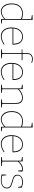

<svg xmlns="http://www.w3.org/2000/svg" viewBox="1898 -2706 814 4651"><g transform="rotate(90 2305.5 -381.0)"><path d="M261 6Q207 6 162 -24.5Q117 -55 90.5 -114Q64 -173 64 -256Q64 -387 130.5 -457.5Q197 -528 309 -528Q341 -528 375.5 -522.5Q410 -517 447 -506L440 -502V-739L447 -731L345 -746V-760L460 -765V-19L453 -27L550 -17V-2L445 2L440 -83L444 -80Q398 -37 351.5 -15.5Q305 6 261 6ZM263 -13Q306 -13 352.5 -35.5Q399 -58 444 -104L440 -92V-491L445 -484Q371 -509 308 -509Q203 -509 144 -443Q85 -377 85 -257Q85 -180 109 -125Q133 -70 173.5 -41.5Q214 -13 263 -13Z M858 6Q797 6 749 -24Q701 -54 673.5 -112.5Q646 -171 646 -254Q646 -337 673.5 -398.5Q701 -460 751.5 -494Q802 -528 870 -528Q933 -528 975.5 -499.5Q1018 -471 1039.5 -421Q1061 -371 1061 -305Q1061 -300 1061 -294Q1061 -288 1060 -277H655V-296H1049L1040 -290Q1041 -349 1025 -399Q1009 -449 971.5 -479Q934 -509 870 -509Q807 -509 761.5 -477.5Q716 -446 691.5 -389Q667 -332 667 -256Q667 -178 692 -124Q717 -70 761 -41.5Q805 -13 861 -13Q904 -13 952.5 -30Q1001 -47 1051 -82L1062 -67Q1008 -30 956.5 -12Q905 6 858 6Z M1174 0V-15L1271 -29L1264 -21V-506L1271 -499H1174V-513L1271 -518L1264 -509V-612Q1264 -692 1303.5 -730Q1343 -768 1407 -768Q1429 -768 1453.5 -763.5Q1478 -759 1505 -750L1499 -733Q1473 -741 1450 -745Q1427 -749 1406 -749Q1348 -749 1316 -716Q1284 -683 1284 -615V-509L1277 -518H1439L1437 -499H1277L1284 -506V-21L1277 -29L1394 -15V0Z M1716 6Q1655 6 1607 -24Q1559 -54 1531.5 -112.5Q1504 -171 1504 -254Q1504 -337 1531.5 -398.5Q1559 -460 1609.5 -494Q1660 -528 1728 -528Q1791 -528 1833.5 -499.5Q1876 -471 1897.5 -421Q1919 -371 1919 -305Q1919 -300 1919 -294Q1919 -288 1918 -277H1513V-296H1907L1898 -290Q1899 -349 1883 -399Q1867 -449 1829.5 -479Q1792 -509 1728 -509Q1665 -509 1619.5 -477.5Q1574 -446 1549.5 -389Q1525 -332 1525 -256Q1525 -178 1550 -124Q1575 -70 1619 -41.5Q1663 -13 1719 -13Q1762 -13 1810.5 -30Q1859 -47 1909 -82L1920 -67Q1866 -30 1814.5 -12Q1763 6 1716 6Z M2032 0V-15L2129 -29L2122 -21V-499L2129 -491L2032 -505V-520L2137 -525L2142 -424L2138 -427Q2188 -480 2243 -504Q2298 -528 2347 -528Q2413 -528 2455 -489Q2497 -450 2495 -368V-21L2488 -29L2585 -15V0H2385V-15L2482 -29L2475 -21V-363Q2475 -438 2440 -473.5Q2405 -509 2346 -509Q2300 -509 2245 -483.5Q2190 -458 2138 -403L2142 -414V-21L2135 -29L2232 -15V0Z M2870 6Q2816 6 2771 -24.5Q2726 -55 2699.5 -114Q2673 -173 2673 -256Q2673 -387 2739.5 -457.5Q2806 -528 2918 -528Q2950 -528 2984.5 -522.5Q3019 -517 3056 -506L3049 -502V-739L3056 -731L2954 -746V-760L3069 -765V-19L3062 -27L3159 -17V-2L3054 2L3049 -83L3053 -80Q3007 -37 2960.5 -15.5Q2914 6 2870 6ZM2872 -13Q2915 -13 2961.5 -35.5Q3008 -58 3053 -104L3049 -92V-491L3054 -484Q2980 -509 2917 -509Q2812 -509 2753 -443Q2694 -377 2694 -257Q2694 -180 2718 -125Q2742 -70 2782.5 -41.5Q2823 -13 2872 -13Z M3467 6Q3406 6 3358 -24Q3310 -54 3282.5 -112.5Q3255 -171 3255 -254Q3255 -337 3282.5 -398.5Q3310 -460 3360.5 -494Q3411 -528 3479 -528Q3542 -528 3584.5 -499.5Q3627 -471 3648.5 -421Q3670 -371 3670 -305Q3670 -300 3670 -294Q3670 -288 3669 -277H3264V-296H3658L3649 -290Q3650 -349 3634 -399Q3618 -449 3580.5 -479Q3543 -509 3479 -509Q3416 -509 3370.5 -477.5Q3325 -446 3300.5 -389Q3276 -332 3276 -256Q3276 -178 3301 -124Q3326 -70 3370 -41.5Q3414 -13 3470 -13Q3513 -13 3561.5 -30Q3610 -47 3660 -82L3671 -67Q3617 -30 3565.5 -12Q3514 6 3467 6Z M3783 0V-15L3880 -29L3873 -21V-499L3880 -491L3783 -505V-520L3888 -525L3893 -424L3889 -427Q3932 -474 3975 -501Q4018 -528 4070 -528Q4102 -528 4136 -518L4131 -411H4114L4104 -512L4109 -504Q4100 -506 4090.5 -507Q4081 -508 4072 -508Q4023 -508 3978 -479.5Q3933 -451 3889 -403L3893 -414V-21L3886 -29L4003 -15V0Z M4232 -400Q4232 -359 4254.5 -336Q4277 -313 4313 -300.5Q4349 -288 4388.5 -278Q4428 -268 4464 -253.5Q4500 -239 4522.5 -213Q4545 -187 4545 -140Q4545 -91 4517.5 -58.5Q4490 -26 4444.5 -10Q4399 6 4344 6Q4307 6 4274 0.5Q4241 -5 4206 -14L4213 -127H4227L4236 -19L4230 -27Q4256 -21 4287 -16Q4318 -11 4347 -11Q4397 -11 4437.5 -25Q4478 -39 4502 -67.5Q4526 -96 4526 -137Q4526 -180 4503.5 -203.5Q4481 -227 4445 -240.5Q4409 -254 4369.5 -264Q4330 -274 4294 -288Q4258 -302 4235.5 -327Q4213 -352 4213 -397Q4213 -442 4237.5 -471Q4262 -500 4302 -514Q4342 -528 4388 -528Q4417 -528 4453.5 -521.5Q4490 -515 4527 -500L4524 -411H4509L4496 -500L4502 -490Q4445 -509 4386 -509Q4322 -509 4277 -483Q4232 -457 4232 -400Z"/></g></svg>

Font: Bitter Thin
Style: Regular
Weight: 100
Designer: Sol Matas, and Bitter project Authors
Foundry: Sol Matas
Version: Version 2.002